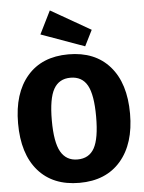

<svg xmlns="http://www.w3.org/2000/svg" viewBox="-63 -1020 817 1088"><g transform="rotate(-5 345.0 -476.0)"><path d="M262 -970 489 -840 444 -750 197 -839ZM664 -348Q664 -177 580 -79.5Q496 18 345 18Q194 18 110.5 -78Q27 -174 27 -348Q27 -519 110.5 -616Q194 -713 345 -713Q496 -713 580 -617Q664 -521 664 -348ZM345 -580Q280 -580 249.5 -526Q219 -472 219 -348Q219 -224 250 -169.5Q281 -115 345 -115Q411 -115 441 -169Q471 -223 471 -348Q471 -472 441 -526Q411 -580 345 -580Z"/></g></svg>

Font: FiraGO ExtraBold
Style: Regular
Weight: 800
Designer: bBox Type
Foundry: bBox Type GmbH
Version: Version 1.001;PS 001.001;hotconv 1.0.88;makeotf.lib2.5.64775